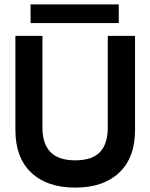

<svg xmlns="http://www.w3.org/2000/svg" viewBox="-20 -843 684 873"><path d="M50 -252V-680H173V-263Q173 -189 209.5 -151.5Q246 -114 322 -114Q399 -114 434.5 -151.5Q470 -189 470 -263V-680H594V-252Q594 -126 522 -58Q450 10 322 10Q194 10 122 -58Q50 -126 50 -252ZM119 -823H520V-738H119Z"/></svg>

Font: Teachers SemiBold
Style: Regular
Weight: 600
Designer: Alfredo Marco Pradil & Chank Diesel
Version: Version 0.009